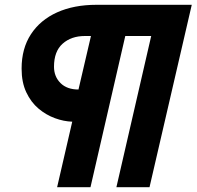

<svg xmlns="http://www.w3.org/2000/svg" viewBox="-20 -680 819 800"><path d="M218 100 281 -173Q246 -174 209 -187.5Q172 -201 140.5 -227.5Q109 -254 89.5 -295.5Q70 -337 70 -394Q70 -478 109 -537.5Q148 -597 218 -628.5Q288 -660 382 -660H779L603 100H465L610 -530H502L357 100ZM307 -307 359 -530H334Q277 -530 241 -498Q205 -466 205 -402Q205 -361 232 -334Q259 -307 307 -307Z"/></svg>

Font: Work Sans
Style: Bold Italic
Weight: 700
Italic angle: -13°
Designer: Wei Huang
Foundry: Wei Huang
Version: Version 2.010; ttfautohint (v1.8.3)